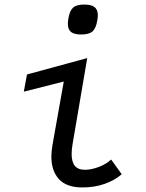

<svg xmlns="http://www.w3.org/2000/svg" viewBox="-20 -812 640 843"><path d="M205.5 -124.5Q205.5 -146 210.5 -176L260 -454L84.5 -409.5L98.5 -485L363 -557L299 -181.5Q294.5 -156 294.5 -135.5Q294.5 -101.5 308.5 -84Q322.5 -66.5 353.5 -66.5Q381 -66.5 414.2 -79.2Q447.5 -92 468 -111.5L514.5 -47Q484 -20.5 439.8 -4.8Q395.5 11 342 11Q272 11 238.8 -25.5Q205.5 -62 205.5 -124.5ZM278 -707.5Q278 -716.5 280.5 -732.5Q286.5 -766 301.5 -779Q316.5 -792 350 -792Q381 -792 395.2 -780.8Q409.5 -769.5 409.5 -745Q409.5 -736 407 -721Q401 -687 385.8 -673.8Q370.5 -660.5 336.5 -660.5Q306 -660.5 292 -671.5Q278 -682.5 278 -707.5Z"/></svg>

Font: JuliaMono
Style: Italic
Weight: 400
Italic angle: -9°
Monospace: yes
Designer: cormullion
Foundry: corm
Version: Version 0.057; ttfautohint (v1.8.4)